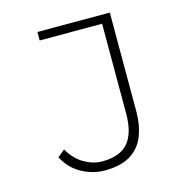

<svg xmlns="http://www.w3.org/2000/svg" viewBox="-101 -751 802 853"><g transform="rotate(-15 300.0 -324.0)"><path d="M277 12Q223 12 172.5 -15.5Q122 -43 93 -98L126 -125Q155 -76 195.5 -53Q236 -30 277 -30Q359 -30 396.5 -74Q434 -118 434 -208V-621H147V-660H480V-203Q480 -144 461.5 -95Q443 -46 398.5 -17Q354 12 277 12Z"/></g></svg>

Font: Source Code Pro ExtraLight Light
Style: Regular
Weight: 300
Monospace: yes
Version: Version 1.018;hotconv 1.0.116;makeotfexe 2.5.65601